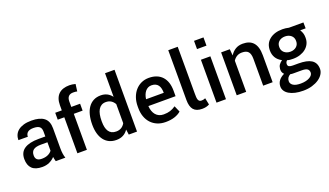

<svg xmlns="http://www.w3.org/2000/svg" viewBox="-84 -1390 3809 2223"><g transform="rotate(-20 1820.0 -279.0)"><path d="M212.5 10.5Q126.5 10.5 85.8 -29.8Q45 -70 45 -147.5Q45 -230.5 105.2 -270.2Q165.5 -310 278.5 -310H363.5V-370.5Q363.5 -412.5 340.5 -431Q317.5 -449.5 266 -449.5Q218 -449.5 195 -430Q172 -410.5 172 -376Q143 -376 114.5 -376.5H112.5Q109.5 -376.5 106.5 -376.5H104.5Q102.5 -376.5 100 -376.5H98.5Q95.5 -376.5 93 -376.5H91Q90.5 -376.5 89.5 -376.5H87.5Q86.5 -376.5 86 -376.5H65Q63.5 -376.5 62.5 -376.5H60.5Q59.5 -376.5 58.5 -376.5H56Q56 -411.5 69 -441Q82 -470.5 108.8 -492Q135.5 -513.5 176.5 -525.8Q217.5 -538 273.5 -538Q376 -538 428 -497.5Q480 -457 480 -369.5V-120.5Q480 -50 497.5 0H379.5Q375 -14.5 372 -28.5Q369 -42.5 367 -56Q338.5 -25 299.8 -7.2Q261 10.5 212.5 10.5ZM240.5 -81Q284 -81 315.8 -96.2Q347.5 -111.5 363.5 -134.5V-238.5H284.5Q221 -238.5 191.2 -217.2Q161.5 -196 161.5 -149Q161.5 -81 237.5 -81Z M763 0H646V-443.5H565V-528.5H646V-591.5Q646 -637.5 658.5 -671.5Q671 -705.5 694.2 -727.8Q717.5 -750 751 -761Q784.5 -772 826.5 -772Q860 -772 900.5 -761.5L889 -673.5Q870.5 -678.5 840.5 -678.5Q763 -678.5 763 -595Q763 -594 763 -593V-528.5H871.5V-443.5H763Z M1126 10Q1076 10 1037.8 -8.2Q999.5 -26.5 973.5 -60.5Q947.5 -94.5 934 -142.2Q920.5 -190 920.5 -249.5V-254.5Q920.5 -319 933.8 -371.2Q947 -423.5 973 -460.5Q999 -497.5 1037.5 -517.8Q1076 -538 1127 -538Q1212.5 -538 1262.5 -471.5H1263.5V-761.5H1380.5V0H1279L1270 -65Q1219.5 10 1126 10ZM1155.5 -83Q1228.5 -83 1263.5 -146V-381Q1227 -445 1156.5 -445Q1124.5 -445 1102 -431.2Q1079.5 -417.5 1065 -392.8Q1050.5 -368 1043.8 -333.5Q1037 -299 1037 -257.5V-247Q1037 -209 1043.8 -178.5Q1050.5 -148 1064.8 -126.8Q1079 -105.5 1101.5 -94.2Q1124 -83 1155.5 -83Z M1733 10Q1676 10 1630.8 -9Q1585.5 -28 1553.5 -62.5Q1521.5 -97 1504.5 -145Q1487.5 -193 1487.5 -251V-272Q1487.5 -330.5 1504.8 -379.2Q1522 -428 1552.8 -463.2Q1583.5 -498.5 1626 -518.2Q1668.5 -538 1719.5 -538Q1773.5 -538 1814.8 -521.5Q1856 -505 1883.8 -474.2Q1911.5 -443.5 1925.8 -399.8Q1940 -356 1940 -301V-232.5H1605Q1607 -198.5 1616.8 -170.8Q1626.5 -143 1643.5 -123Q1660.5 -103 1684.8 -92Q1709 -81 1740.5 -81Q1764.5 -81 1784 -83.8Q1803.5 -86.5 1821 -92Q1838.5 -97.5 1855 -106Q1871.5 -114.5 1889 -126.5L1922.5 -49.5Q1890 -21 1842.2 -5.5Q1794.5 10 1733 10ZM1825 -316Q1825 -344.5 1819.5 -368.5Q1814 -392.5 1801.8 -409.8Q1789.5 -427 1769.2 -436.8Q1749 -446.5 1719.5 -446.5Q1695.5 -446.5 1676.5 -436.8Q1657.5 -427 1643.2 -409.8Q1629 -392.5 1619.8 -368.5Q1610.5 -344.5 1607 -316Z M2181.5 11Q2109.5 11 2076.2 -27.8Q2043 -66.5 2043 -147V-161.5Q2043 -182.5 2043 -204V-213.5Q2043 -218 2043 -223V-232.5Q2043 -237 2043 -242V-251.5Q2043 -256 2043 -261V-270.5Q2043 -275 2043 -280V-289.5Q2043 -294 2043 -299V-454.5Q2042.5 -607 2042.5 -761.5H2159Q2159 -617 2159.5 -474.5V-465.5Q2159.5 -461.5 2159.5 -457V-443.5Q2159.5 -432.5 2159.5 -421.5V-399.5Q2159.5 -393 2159.5 -386.5V-377.5Q2159.5 -373 2159.5 -368.5V-342Q2159.5 -331 2159.5 -320V-311Q2159.5 -306.5 2159.5 -302V-186.5Q2159.5 -162.5 2160.5 -143.2Q2161.5 -124 2166.2 -110.2Q2171 -96.5 2180.5 -89.2Q2190 -82 2207 -82Q2221 -82 2231 -84.5Q2241 -87 2254 -92.5L2271 -10Q2251 1 2229.2 6Q2207.5 11 2181.5 11Z M2476.5 -660H2360V-761.5H2476.5ZM2476.5 0H2360V-528.5H2476.5Z M3051.5 0H2935V-330.5Q2935 -390.5 2911.8 -417.8Q2888.5 -445 2834.5 -445Q2797 -445 2770 -428.5Q2743 -412 2725.5 -383.5V0H2609V-528.5H2716L2722.5 -452Q2722.5 -452 2722.5 -452Q2722.5 -452 2722.5 -452Q2722.5 -452 2723 -452Q2723 -452 2723 -452Q2723 -452 2723 -452Q2723 -452 2723 -452H2723.5Q2723.5 -452 2723.5 -452Q2723.5 -451.5 2724 -451.5Q2749 -491.5 2787 -514.8Q2825 -538 2878 -538Q2919.5 -538 2951.8 -526Q2984 -514 3006.2 -489Q3028.5 -464 3040 -425Q3051.5 -386 3051.5 -331.5Z M3624 -455.5H3556.5Q3586 -412.5 3586 -361V-350Q3586 -311.5 3570 -279.2Q3554 -247 3525 -223.5Q3496 -200 3456 -186.8Q3416 -173.5 3367.5 -173.5Q3347 -173.5 3329.5 -175.2Q3312 -177 3295.5 -182.5Q3285.5 -173 3281 -163.2Q3276.5 -153.5 3276.5 -140.5Q3276.5 -118 3292.5 -110Q3308.5 -102 3338.5 -102H3407Q3458.5 -102 3498.2 -94Q3538 -86 3565 -68.8Q3592 -51.5 3606 -23.8Q3620 4 3620 43Q3620 75 3601 105.8Q3582 136.5 3547 160.5Q3512 184.5 3463 199.2Q3414 214 3353.5 214Q3297.5 214 3253.8 203.8Q3210 193.5 3179.8 175.2Q3149.5 157 3133.8 132.2Q3118 107.5 3118 78.5Q3118 56.5 3124.5 37.8Q3131 19 3143 3.8Q3155 -11.5 3171.8 -24Q3188.5 -36.5 3209.5 -46.5Q3199 -56.5 3192.5 -69Q3186 -81.5 3185 -97Q3184.5 -102 3184.5 -107Q3184.5 -111.5 3185 -116Q3187.5 -145.5 3202 -165.8Q3216.5 -186 3241 -203Q3192.5 -228.5 3169.8 -267.2Q3147 -306 3147 -355.5Q3147 -397.5 3161 -430.2Q3175 -463 3206.5 -489Q3267 -538 3366.5 -538Q3387.5 -538 3406.5 -535.5Q3425.5 -533 3444.5 -528.5H3623ZM3263 -350Q3263 -331.5 3270.8 -315.2Q3278.5 -299 3292.2 -287Q3306 -275 3325.2 -268.2Q3344.5 -261.5 3367.5 -261.5Q3390.5 -261.5 3409.5 -268.5Q3428.5 -275.5 3442 -287.5Q3455.5 -299.5 3462.8 -315.8Q3470 -332 3470 -350V-361Q3470 -380 3462.5 -396.2Q3455 -412.5 3441.2 -424.2Q3427.5 -436 3408.5 -442.8Q3389.5 -449.5 3366.5 -449.5Q3343 -449.5 3323.8 -442.8Q3304.5 -436 3291 -424.2Q3277.5 -412.5 3270.2 -396.2Q3263 -380 3263 -361ZM3316 -14Q3305 -14 3295 -14.5Q3285 -15 3275 -17.5Q3254 -6.5 3242.2 11.5Q3230.5 29.5 3230.5 54Q3230.5 85.5 3261 105.8Q3291.5 126 3353.5 126Q3388.5 126 3416.5 119.2Q3444.5 112.5 3464 101.2Q3483.5 90 3493.8 75.5Q3504 61 3504 46Q3504 15.5 3484 0.8Q3464 -14 3414.5 -14Z"/></g></svg>

Font: Roberto Sans Medium
Style: Regular
Weight: 500
Designer: Google (font) & Cristiano Sobral (main changes)
Version: Version 1.000;October 12, 2021;FontCreator 14.0.0.2814 64-bi